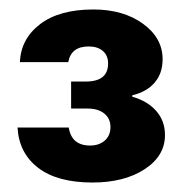

<svg xmlns="http://www.w3.org/2000/svg" viewBox="-20 -732 397 405"><path d="M22 -601Q24 -650 64.5 -681Q105 -712 177 -712Q240 -712 281.5 -682Q323 -652 323 -607Q323 -577 306 -557.5Q289 -538 259 -531V-528Q291 -519 309.5 -498Q328 -477 328 -447Q328 -403 285 -375Q242 -347 175 -347Q101 -347 60.5 -378Q20 -409 17 -463H125Q131 -425 170 -425Q189 -425 201 -435.5Q213 -446 213 -464Q213 -482 200 -492.5Q187 -503 165 -503H130V-560H161Q208 -560 208 -598Q208 -615 197 -624.5Q186 -634 167 -634Q130 -634 124 -601Z"/></svg>

Font: MSTAGE SemiBold
Style: Regular
Weight: 600
Designer: Ninad Kale (Devanagari), Jonny Pinhorn (Latin)
Foundry: Indian Type Foundry
Version: 4.004